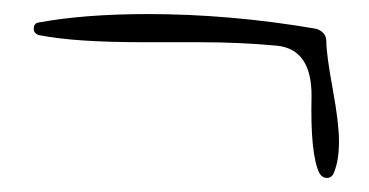

<svg xmlns="http://www.w3.org/2000/svg" viewBox="-20 -521 524 273"><path d="M261 -461Q322 -461 374 -456Q423 -451 423 -385Q421 -302 434 -275Q438 -268 445 -268Q452 -268 455 -276Q462 -293 462 -320Q462 -346 453 -395Q444 -444 444 -462Q444 -475 430 -480Q308 -501 190 -501Q100 -501 35 -489Q28 -488 28 -480Q28 -473 36 -471Q86 -461 182 -461Z"/></svg>

Font: Neythal
Style: Regular
Weight: 400
Designer: Tharique Azeez
Foundry: Tharique Azeez
Version: Version 0.44